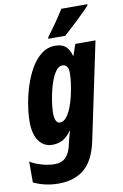

<svg xmlns="http://www.w3.org/2000/svg" viewBox="-134 -825 719 1125"><g transform="rotate(-10 226.0 -263.0)"><path d="M122 240Q78 240 39 230.5Q0 221 -27 207V83Q-3 99 39 111.5Q81 124 119 124Q161 124 184 100Q207 76 217 35L222 13Q225 0 229.5 -17Q234 -34 240 -53H238Q212 -18 185.5 -4Q159 10 125 10Q75 10 45.5 -30.5Q16 -71 16 -145Q16 -189 24.5 -243.5Q33 -298 50.5 -353.5Q68 -409 94.5 -455.5Q121 -502 157.5 -530.5Q194 -559 240 -559Q280 -559 301.5 -540.5Q323 -522 334 -482H336L359 -549H479L357 32Q333 143 274 191.5Q215 240 122 240ZM191 -111Q212 -111 229 -131.5Q246 -152 259 -185Q272 -218 280.5 -256Q289 -294 293.5 -328.5Q298 -363 298 -387Q298 -438 261 -438Q241 -438 225 -417Q209 -396 196.5 -363.5Q184 -331 176 -294.5Q168 -258 164 -225.5Q160 -193 160 -174Q160 -111 191 -111ZM210 -616Q239 -654 265 -691.5Q291 -729 314 -766H469L468 -758Q457 -746 435.5 -724.5Q414 -703 389 -679.5Q364 -656 342 -636Q320 -616 309 -606H208Z"/></g></svg>

Font: Noto Sans ExtraCondensed ExtraBold
Style: Italic
Weight: 800
Width: 2
Italic angle: -12°
Designer: Monotype Design Team
Foundry: Monotype Imaging Inc.
Version: Version 2.013; ttfautohint (v1.8.4.7-5d5b)